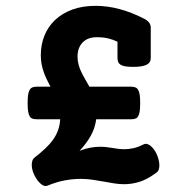

<svg xmlns="http://www.w3.org/2000/svg" viewBox="-20 -610 640 648"><path d="M507.8 -27.3Q477.1 -4.4 450.7 3.7Q424.3 11.7 399.4 11.7Q381.8 11.7 364.5 8.8Q347.2 5.9 329.3 2.7Q311.5 -0.5 292.2 -3.4Q272.9 -6.3 251.5 -6.3Q228 -6.3 200.2 -1.5Q172.4 3.4 140.1 16.6Q129.9 21 117.7 10.5Q105.5 0 97.2 -16.6Q92.8 -24.9 90.1 -33.9Q87.4 -43 87.2 -51.5Q86.9 -60.1 89.1 -67.1Q91.3 -74.2 97.2 -78.6Q117.2 -94.2 132.8 -108.9Q148.4 -123.5 159.2 -138.7Q169.9 -153.8 176 -170.7Q182.1 -187.5 183.1 -207.5H104Q95.7 -207.5 89.8 -209.5Q84 -211.4 80.3 -217.3Q76.7 -223.1 75 -233.9Q73.2 -244.6 73.2 -262.2Q73.2 -279.8 75 -290.5Q76.7 -301.3 80.3 -307.1Q84 -313 89.8 -315.2Q95.7 -317.4 104 -317.4H150.4Q144 -329.1 138.2 -341.3Q132.3 -353.5 127.7 -366.5Q123 -379.4 120.4 -393.6Q117.7 -407.7 117.7 -423.3Q117.7 -459 129.9 -489.5Q142.1 -520 165.8 -542.5Q189.5 -564.9 223.9 -577.6Q258.3 -590.3 302.7 -590.3Q381.8 -590.3 466.3 -546.9Q477.1 -541.5 482.9 -534.2Q488.8 -526.9 488.8 -516.1V-415Q488.8 -398.4 474.6 -391.4Q460.4 -384.3 429.2 -384.3Q413.6 -384.3 403.3 -386Q393.1 -387.7 387.2 -391.4Q381.3 -395 378.9 -400.9Q376.5 -406.7 376.5 -415V-469.2Q361.3 -476.6 344.7 -480.5Q328.1 -484.4 306.6 -484.4Q275.9 -484.4 258.8 -466.6Q241.7 -448.7 241.7 -418.9Q241.7 -404.3 245.4 -391.1Q249 -377.9 254.9 -366Q260.7 -354 267.8 -342Q274.9 -330.1 281.7 -317.4H422.4Q430.7 -317.4 436.5 -315.2Q442.4 -313 446 -307.1Q449.7 -301.3 451.4 -290.5Q453.1 -279.8 453.1 -262.2Q453.1 -244.6 451.4 -233.9Q449.7 -223.1 446 -217.3Q442.4 -211.4 436.5 -209.5Q430.7 -207.5 422.4 -207.5H304.7Q300.8 -177.7 286.4 -151.9Q272 -126 248.5 -101.1Q269 -108.9 285.9 -111.8Q302.7 -114.7 317.4 -114.7Q329.1 -114.7 339.4 -113.5Q349.6 -112.3 359.4 -110.6Q369.1 -108.9 379.2 -107.7Q389.2 -106.4 399.4 -106.4Q413.6 -106.4 429.2 -109.6Q444.8 -112.8 464.4 -122.6Q470.2 -125.5 476.3 -124Q482.4 -122.6 488.3 -117.7Q494.1 -112.8 499.5 -105.7Q504.9 -98.6 508.8 -89.8Q512.7 -81.1 515.1 -71.8Q517.6 -62.5 517.8 -54Q518.1 -45.4 515.9 -38.3Q513.7 -31.2 507.8 -27.3Z"/></svg>

Font: Courier Prime
Style: Bold
Weight: 700
Monospace: yes
Designer: Alan Dague-Greene
Foundry: Quote-Unquote Apps
Version: Version 1.202